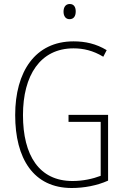

<svg xmlns="http://www.w3.org/2000/svg" viewBox="-20 -931 624 961"><path d="M329 -911C307 -911 298 -893 298 -873C298 -851 308 -835 328 -835C349 -835 359 -850 359 -874C359 -894 351 -911 329 -911ZM323 -356V-321H484V-51C445 -36 395 -25 343 -25C176 -25 95 -153 95 -355C95 -553 181 -689 348 -689C397 -689 446 -678 497 -647L514 -680C461 -712 407 -724 348 -724C156 -724 56 -572 56 -355C56 -138 147 10 339 10C400 10 466 -2 521 -27V-356Z"/></svg>

Font: Noto Sans Ethiopic Condensed ExtraLight
Style: Regular
Weight: 200
Width: 3
Designer: Monotype Design Team
Foundry: Monotype Imaging Inc.
Version: Version 2.102